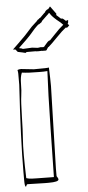

<svg xmlns="http://www.w3.org/2000/svg" viewBox="-55 -803 385 841"><g transform="rotate(-5 137.5 -382.5)"><path d="M275 -682Q267 -672 263.5 -672Q260 -672 259 -673Q243 -661 218 -635Q190 -606 177 -595Q174 -595 170 -587.5Q166 -580 164 -580H147Q146 -581 143.5 -580.5Q141 -580 133 -580H128Q119 -580 118 -581H78L76 -579L77 -578H71Q70 -579 67.5 -579Q65 -579 64 -580L40 -585L31 -596L20 -597L45 -621Q77 -651 111 -690L136 -713L135 -714L139 -716Q139 -718 140 -718L144 -720Q144 -722 152 -726L170 -744L176 -749L175 -751Q184 -760 189 -760L198 -771L223 -737L222 -731L242 -713L245 -714Q250 -714 262 -702L272 -705L271 -694Q271 -691 268 -688ZM104 -598 129 -595 143 -597Q144 -596 154 -596L159 -599Q159 -600 160 -601L174 -617Q180 -623 185 -623L208 -647Q230 -671 249 -686L238 -697Q234 -701 222 -710Q199 -730 194 -741L191 -743Q186 -737 180 -732L156 -709L157 -707L143 -697V-698Q139 -696 133 -690L123 -680Q96 -648 80.5 -633.5Q65 -619 56 -610L47 -601L60 -598Q62 -596 64 -596L85 -597Q93 -598 104 -598ZM48 -509 104 -503Q168 -503 170 -505Q172 -451 172 -423L162 -61V-28Q163 -26 166 -21.5Q169 -17 169 -13Q169 -2 125 -2H110L32 -4Q28 -3 27 1.5Q26 6 24 6Q19 6 19 -23V-59Q19 -199 34 -441V-490Q34 -496 32 -506Q38 -509 48 -509ZM73 -26 142 -25H150Q151 -71 154 -235Q157 -399 162 -490Q155 -489 144 -489H126Q77 -489 50 -493Q42 -475 42 -444.5Q42 -414 38.5 -391Q35 -368 33.5 -303Q32 -238 29.5 -206.5Q27 -175 27 -131Q27 -87 29 -31L32 -30Q34 -30 40 -28Q50 -26 73 -26Z"/></g></svg>

Font: Londrina Sketch
Style: Regular
Weight: 400
Designer: Marcelo Magalhaes
Foundry: Marcelo Magalhaes
Version: Version 1.001 2011